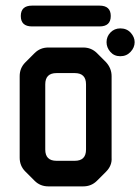

<svg xmlns="http://www.w3.org/2000/svg" viewBox="-20 -654 499 683"><path d="M103 -11Q123 9 152 9H276Q305 9 325 -11L357 -43Q379 -65 377 -93V-383Q377 -411 357 -433L325 -465Q305 -485 276 -485H152Q123 -485 103 -465L70 -432Q50 -412 50 -383V-93Q50 -64 70 -44ZM141 -122V-354Q141 -394 181 -394H246Q286 -394 286 -354V-122Q286 -82 246 -82H181Q141 -82 141 -122ZM54 -597Q54 -560 94 -560H334Q374 -560 374 -597Q374 -634 334 -634H94Q54 -634 54 -597ZM408 -454Q430 -454 444.5 -469.5Q459 -485 459 -504Q459 -522 445 -537.5Q431 -553 408 -553Q387 -553 373 -538.5Q359 -524 359 -504Q359 -485 372.5 -469.5Q386 -454 408 -454Z"/></svg>

Font: WD-XL Lubrifont TC
Style: Regular
Weight: 400
Designer: [WD-XL Lubrifont] Copyright 2020-2022 (c) NightFurySL2001, Skr-ZERO; [ZCOOL QingKe HuangYou] Copyright 2018-2022 (c) The
Version: Version 2.001;hotconv 1.1.1;makeotfexe 2.6.0